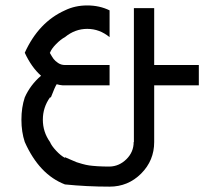

<svg xmlns="http://www.w3.org/2000/svg" viewBox="-20 -697 762 717"><path d="M389.2 -558.3Q351.7 -589.2 305.8 -589.2Q260 -589.2 222.5 -558.3Q206.7 -550 189.2 -532.1Q171.7 -514.2 166.7 -500H165.8Q174.2 -485 180 -477.1Q185.8 -469.2 197.1 -461.7Q208.3 -454.2 222.5 -454.2H389.2V-378.3H214.2Q202.5 -379.2 191.7 -382.5Q185 -372.5 170 -333.3H166.7Q140 -295.8 140 -250Q140 -204.2 166.7 -166.7Q172.5 -152.5 189.6 -134.2Q206.7 -115.8 222.5 -107.5V-110Q228.3 -107.5 244.6 -100.4Q260.8 -93.3 266.2 -91.2Q271.7 -89.2 286.7 -85Q301.7 -80.8 313.3 -79.2Q325 -77.5 345 -76.2Q365 -75 389.2 -75Q425 -75.8 452.1 -102.5Q479.2 -129.2 479.2 -166.7H480V-666.7H555.8V-454.2H722.5V-378.3H555.8V-166.7Q555.8 -97.5 507.1 -48.8Q458.3 0 389.2 0Q304.2 0 222.5 -8.3Q126.7 -45 72.5 -166.7Q60 -204.2 60 -250Q60 -295.8 72.5 -333.3Q93.3 -380 133.3 -414.2Q97.5 -445.8 72.5 -500Q124.2 -614.2 222.5 -658.3Q260 -676.7 305.8 -676.7Q351.7 -676.7 389.2 -658.3Z"/></svg>

Font: 0xA000
Style: Regular
Weight: 400
Version: Version 0.1